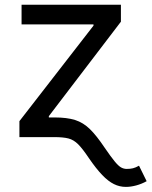

<svg xmlns="http://www.w3.org/2000/svg" viewBox="-20 -562 621 787"><path d="M59.6 0V-65.4L363.3 -457V-461.9H68.4V-542.5H475.6V-473.1L180.2 -85.9V0ZM496.1 204.1Q470.2 204.1 447 192.6Q423.8 181.2 398.9 155.3Q374 129.4 344.2 85.9Q318.4 47.4 300.3 29.3Q282.2 11.2 260.7 5.6Q239.3 0 202.6 0H141.6V-80.6H203.6Q254.4 -80.6 287.8 -70.1Q321.3 -59.6 348.6 -32.7Q376 -5.9 408.7 43Q434.1 80.1 449.5 98.9Q464.8 117.7 475.8 124Q486.8 130.4 499.5 130.4Q514.2 130.4 525.1 127.7Q536.1 125 549.8 117.2L581.1 180.7Q561 191.9 538.6 198Q516.1 204.1 496.1 204.1Z"/></svg>

Font: Inter 16pt
Style: Regular
Weight: 400
Version: Version 4.001;git-66647c0bb